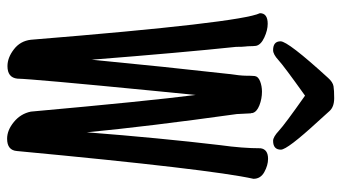

<svg xmlns="http://www.w3.org/2000/svg" viewBox="-230 -708 960 540"><g transform="rotate(90 250.0 -438.0)"><path d="M370.1 22Q346.2 22 323 2.9Q299.8 -16.1 293.9 -44.9Q264.2 -374 247.1 -507.8L235.8 -394Q202.1 -49.8 201.2 -6.8Q198.2 21 166 21Q142.1 21 118.7 2.9Q95.2 -15.1 91.8 -44.9Q43.9 -633.8 17.1 -689Q17.1 -710.9 46.9 -710.9Q64.9 -710.9 85.4 -701.4Q106 -691.9 108.9 -678.2Q109.9 -669.9 109.9 -662.4Q109.9 -654.8 110.8 -647.9Q111.8 -641.1 111.8 -622.1Q127.9 -469.2 147.9 -215.8Q168 -423.8 188 -601.1Q192.9 -634.8 192.9 -649.4Q192.9 -664.1 193.8 -674.1Q194.8 -684.1 208.5 -689.5Q222.2 -694.8 237.8 -694.8Q257.8 -694.8 276.4 -687.5Q294.9 -680.2 297.9 -668Q297.9 -664.1 298.8 -663.1L300.8 -624Q335.9 -372.1 352.1 -202.1Q368.2 -408.2 388.2 -577.1Q397 -640.1 397 -690.9Q399.9 -711.9 426.8 -711.9Q444.8 -711.9 463.9 -701.4Q482.9 -690.9 482.9 -670.9Q456.1 -550.8 404.8 -5.9Q402.8 22 370.1 22ZM121.1 -726.1Q96.2 -726.1 96.2 -747.1Q96.2 -768.1 199.2 -880.9Q210.9 -894 222.4 -896Q233.9 -897.9 255.9 -897.9Q280.8 -897.9 292.5 -884.5Q304.2 -871.1 321.8 -852.1Q400.9 -766.1 400.9 -748Q400.9 -726.1 376 -726.1Q365.2 -726.1 347.7 -742.4Q330.1 -758.8 249 -815.9Q165 -755.9 148.9 -741Q132.8 -726.1 121.1 -726.1Z"/></g></svg>

Font: LXGW WenKai Mono GB Screen
Style: Regular
Weight: 400
Monospace: yes
Designer: LXGW / Fontworks Inc.
Foundry: LXGW / Fontworks Inc.
Version: Version 1.510;January 18,2025